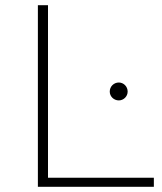

<svg xmlns="http://www.w3.org/2000/svg" viewBox="-20 -720 623 740"><path d="M573 0V-35H165V-700H126V0ZM438 -333C456 -333 472 -348 472 -367C472 -387 456 -402 438 -402C419 -402 403 -387 403 -367C403 -348 419 -333 438 -333Z"/></svg>

Font: Montserrat-Alt1 ExtLt
Style: Regular
Weight: 200
Designer: Differentunic
Foundry: Differentunic
Version: Version 7.222